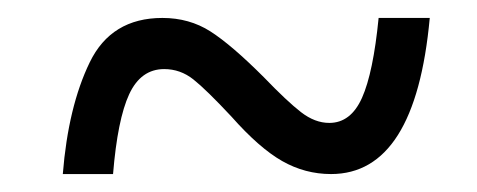

<svg xmlns="http://www.w3.org/2000/svg" viewBox="-20 -464 532 214"><path d="M161 -444Q191 -444 214.5 -429Q238 -414 274 -378Q300 -351 315.5 -339Q331 -327 347 -327Q371 -327 383.5 -355Q396 -383 402 -444H459Q443 -270 349 -270Q320 -270 294.5 -284.5Q269 -299 238 -334Q210 -364 195.5 -375.5Q181 -387 163 -387Q137 -387 124 -359Q111 -331 106 -270H50Q56 -345 80 -394.5Q104 -444 161 -444Z"/></svg>

Font: Noto Serif Narrow
Style: Italic
Weight: 400
Width: 4
Italic angle: -12°
Designer: Monotype Design Team
Foundry: Monotype Imaging Inc.
Version: Version 1.001